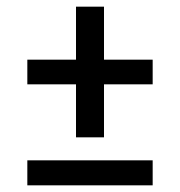

<svg xmlns="http://www.w3.org/2000/svg" viewBox="-20 -556 540 576"><path d="M208 -144V-303H62V-377H208V-536H292V-377H438V-303H292V-144ZM62 0V-75H438V0Z"/></svg>

Font: Iosevka Fixed Medium
Style: Regular
Weight: 500
Monospace: yes
Designer: Belleve Invis
Foundry: Belleve Invis
Version: Version 32.3.0